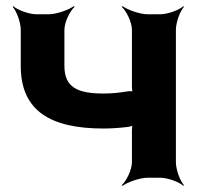

<svg xmlns="http://www.w3.org/2000/svg" viewBox="-20 -574 643 620"><path d="M314 -272C229 -272 188 -293 188 -361V-478C188 -502 206 -539 221 -552L218 -554C202 -542 162 -528 138 -528H97C73 -528 36 -542 23 -554L21 -552C33 -539 47 -502 47 -478V-361C47 -216 143 -159 314 -159C340 -159 367 -161 392 -164C400 -165 410 -168 413 -171L410 -174C407 -171 406 -160 406 -154V-50C406 -26 388 11 373 24L376 26C392 14 432 0 456 0H498C522 0 559 14 572 26L574 24C562 11 548 -26 548 -50V-478C548 -502 562 -539 574 -552L572 -554C559 -542 522 -528 498 -528H456C432 -528 392 -542 376 -554L373 -552C388 -539 406 -502 406 -478V-293C406 -288 407 -277 410 -274L413 -277C410 -280 398 -280 392 -279C368 -275 344 -272 314 -272Z"/></svg>

Font: Asimov
Style: EdgeWide
Weight: 500
Designer: Google
Version: Version 2.000980: 2014